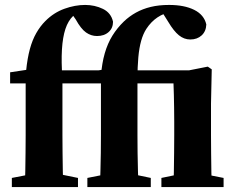

<svg xmlns="http://www.w3.org/2000/svg" viewBox="-20 -758 948 778"><path d="M28 0V-37L121 -55H208L296 -37V0ZM80 0Q82 -31 82.5 -66.5Q83 -102 83.5 -138.5Q84 -175 84 -210V-420H21V-465L127 -481L84 -450L86 -473Q91 -522 101 -559Q111 -596 127 -624Q143 -652 164 -673Q198 -707 241 -722.5Q284 -738 325 -738Q364 -738 397 -722Q430 -706 438 -670Q438 -644 420 -628Q402 -612 373 -612Q349 -612 328.5 -626.5Q308 -641 287 -679L264 -712V-722H307V-713Q299 -710 291 -705.5Q283 -701 277 -694Q256 -674 245 -640.5Q234 -607 231 -557.5Q228 -508 233 -437V-210Q233 -175 233.5 -138.5Q234 -102 234.5 -66.5Q235 -31 237 0ZM160 -420V-473H456V-420ZM334 0V-37L425 -55H505L591 -37V0ZM385 0Q386 -31 387 -66.5Q388 -102 388.5 -138.5Q389 -175 389 -210V-420H326V-465L432 -481L389 -450Q393 -502 404.5 -542Q416 -582 435.5 -613.5Q455 -645 482 -671Q504 -692 531 -707Q558 -722 591 -730Q624 -738 665 -738Q727 -738 767 -718Q807 -698 816 -659Q815 -631 797 -614.5Q779 -598 751 -598Q726 -598 705 -615Q684 -632 662 -669L635 -712V-724H678V-711Q644 -705 618 -687.5Q592 -670 573 -641Q560 -621 552 -592.5Q544 -564 540.5 -525.5Q537 -487 537 -437V-210Q537 -175 537.5 -138.5Q538 -102 539 -66.5Q540 -31 541 0ZM634 0V-37L721 -55H795L886 -37V0ZM682 0Q684 -24 684.5 -61Q685 -98 685.5 -138Q686 -178 686 -210V-265Q686 -295 685.5 -322Q685 -349 684.5 -374Q684 -399 683 -420H465V-473H746L822 -488L838 -477L835 -338V-210Q835 -178 835.5 -138Q836 -98 836.5 -61Q837 -24 839 0Z"/></svg>

Font: Source Serif 4 36pt
Style: Bold
Weight: 700
Designer: Frank Grießhammer
Foundry: Adobe Systems Incorporated
Version: Version 4.004;hotconv 1.0.116;makeotfexe 2.5.65601